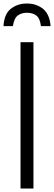

<svg xmlns="http://www.w3.org/2000/svg" viewBox="-47 -1082 310 1102"><path d="M26.9 -932.1H-26.9Q-22.9 -1007.3 22 -1036.6Q59.1 -1062 107.4 -1062Q155.8 -1062 192.9 -1036.6Q214.4 -1022.5 227.8 -995.4Q241.2 -968.3 243.2 -932.1H188Q182.1 -978 161.1 -993.2Q139.6 -1008.8 107.9 -1008.8Q76.7 -1008.8 55.2 -993.2Q34.2 -978 26.9 -932.1ZM145 0H70.8V-839.8H145Z"/></svg>

Font: VL Oswald
Style: Light
Weight: 300
Designer: vernon adams
Foundry: vernon adams
Version: Version ; ttfautohint (v0.92.18-e454-dirty) -l 8 -r 50 -G 20